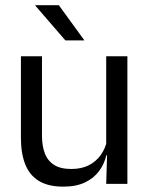

<svg xmlns="http://www.w3.org/2000/svg" viewBox="-20 -703 573 734"><path d="M140.5 -488V-184.5Q140.5 -146 151.2 -117.2Q162 -88.5 186.5 -72.8Q211 -57 252.5 -57Q291.5 -57 319.5 -71.2Q347.5 -85.5 365.2 -110.5Q383 -135.5 389.5 -167L404 -109.5H386.5Q379 -76.5 359 -49.2Q339 -22 305.2 -5.8Q271.5 10.5 222 10.5Q164.5 10.5 128.8 -11.2Q93 -33 76.5 -74.8Q60 -116.5 60 -175.5V-488ZM467 -488V0H386L389.5 -117L386 -122V-488ZM205 -683 302 -549.5V-548.5H230L115 -681.5V-683Z"/></svg>

Font: Anek Tamil
Style: Regular
Weight: 400
Designer: Aadarsh Rajan (Tamil), Yesha Goshar (Latin)
Foundry: Ek Type
Version: Version 1.003